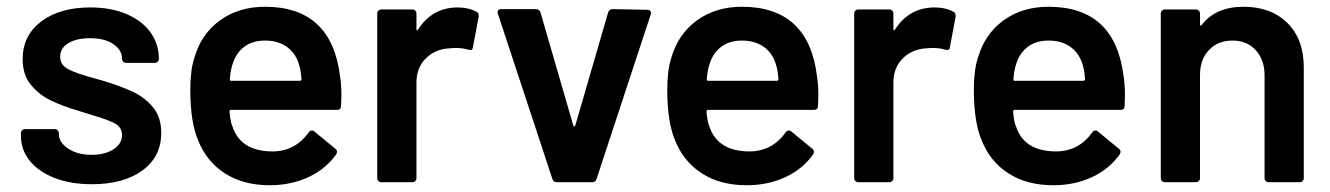

<svg xmlns="http://www.w3.org/2000/svg" viewBox="-20 -539 3936 568"><path d="M252 6Q189 6 141.5 -12.5Q94 -31 68 -63.5Q42 -96 42 -136V-145Q42 -150 45.5 -153.5Q49 -157 54 -157H142Q147 -157 150.5 -153.5Q154 -150 154 -145V-143Q154 -118 181.5 -99.5Q209 -81 251 -81Q291 -81 316 -97.5Q341 -114 341 -139Q341 -162 320.5 -173.5Q300 -185 254 -198L216 -210Q165 -225 130 -242Q95 -259 71 -288.5Q47 -318 47 -364Q47 -434 102 -475.5Q157 -517 247 -517Q308 -517 354 -497.5Q400 -478 425 -443.5Q450 -409 450 -365Q450 -360 446.5 -356.5Q443 -353 438 -353H353Q348 -353 344.5 -356.5Q341 -360 341 -365Q341 -391 315.5 -408.5Q290 -426 246 -426Q207 -426 182.5 -411.5Q158 -397 158 -371Q158 -347 181.5 -334.5Q205 -322 260 -307L282 -301Q335 -285 371 -268.5Q407 -252 432 -222.5Q457 -193 457 -146Q457 -75 401 -34.5Q345 6 252 6Z M986 -313Q990 -288 990 -257L989 -226Q989 -214 977 -214H664Q659 -214 659 -209Q662 -176 668 -164Q692 -92 785 -91Q853 -91 893 -147Q897 -153 903 -153Q907 -153 910 -150L972 -99Q977 -95 977 -90Q977 -87 975 -83Q944 -39 892.5 -15Q841 9 778 9Q700 9 645.5 -26Q591 -61 566 -124Q543 -178 543 -274Q543 -332 555 -368Q575 -438 630.5 -478.5Q686 -519 764 -519Q961 -519 986 -313ZM764 -419Q727 -419 702.5 -400.5Q678 -382 668 -349Q662 -332 660 -305Q660 -304 660 -303Q660 -300 664 -300H867Q872 -300 872 -305Q870 -330 866 -343Q857 -379 830.5 -399Q804 -419 764 -419Z M1334 -517Q1366 -517 1390 -504Q1396 -501 1396 -493Q1396 -491 1396 -489L1379 -399Q1378 -391 1372 -391Q1369 -391 1365 -392Q1350 -397 1330 -397Q1317 -397 1310 -396Q1268 -394 1240 -366.5Q1212 -339 1212 -295V-12Q1212 -7 1208.5 -3.5Q1205 0 1200 0H1108Q1103 0 1099.5 -3.5Q1096 -7 1096 -12V-499Q1096 -504 1099.5 -507.5Q1103 -511 1108 -511H1200Q1205 -511 1208.5 -507.5Q1212 -504 1212 -499V-454Q1212 -450 1213 -449.5Q1214 -449 1214 -449Q1215 -449 1217 -452Q1259 -517 1334 -517Z M1627 0Q1617 0 1614 -10L1453 -498Q1452 -500 1452 -503Q1452 -512 1463 -512H1565Q1576 -512 1579 -502L1676 -168Q1677 -165 1679 -165Q1681 -165 1682 -168L1779 -502Q1782 -512 1793 -512L1895 -510Q1901 -510 1903.5 -507Q1906 -504 1906 -501Q1906 -499 1905 -496L1745 -10Q1742 0 1732 0Z M2397 -313Q2401 -288 2401 -257L2400 -226Q2400 -214 2388 -214H2075Q2070 -214 2070 -209Q2073 -176 2079 -164Q2103 -92 2196 -91Q2264 -91 2304 -147Q2308 -153 2314 -153Q2318 -153 2321 -150L2383 -99Q2388 -95 2388 -90Q2388 -87 2386 -83Q2355 -39 2303.5 -15Q2252 9 2189 9Q2111 9 2056.5 -26Q2002 -61 1977 -124Q1954 -178 1954 -274Q1954 -332 1966 -368Q1986 -438 2041.5 -478.5Q2097 -519 2175 -519Q2372 -519 2397 -313ZM2175 -419Q2138 -419 2113.5 -400.5Q2089 -382 2079 -349Q2073 -332 2071 -305Q2071 -304 2071 -303Q2071 -300 2075 -300H2278Q2283 -300 2283 -305Q2281 -330 2277 -343Q2268 -379 2241.5 -399Q2215 -419 2175 -419Z M2745 -517Q2777 -517 2801 -504Q2807 -501 2807 -493Q2807 -491 2807 -489L2790 -399Q2789 -391 2783 -391Q2780 -391 2776 -392Q2761 -397 2741 -397Q2728 -397 2721 -396Q2679 -394 2651 -366.5Q2623 -339 2623 -295V-12Q2623 -7 2619.5 -3.5Q2616 0 2611 0H2519Q2514 0 2510.5 -3.5Q2507 -7 2507 -12V-499Q2507 -504 2510.5 -507.5Q2514 -511 2519 -511H2611Q2616 -511 2619.5 -507.5Q2623 -504 2623 -499V-454Q2623 -450 2624 -449.5Q2625 -449 2625 -449Q2626 -449 2628 -452Q2670 -517 2745 -517Z M3304 -313Q3308 -288 3308 -257L3307 -226Q3307 -214 3295 -214H2982Q2977 -214 2977 -209Q2980 -176 2986 -164Q3010 -92 3103 -91Q3171 -91 3211 -147Q3215 -153 3221 -153Q3225 -153 3228 -150L3290 -99Q3295 -95 3295 -90Q3295 -87 3293 -83Q3262 -39 3210.5 -15Q3159 9 3096 9Q3018 9 2963.5 -26Q2909 -61 2884 -124Q2861 -178 2861 -274Q2861 -332 2873 -368Q2893 -438 2948.5 -478.5Q3004 -519 3082 -519Q3279 -519 3304 -313ZM3082 -419Q3045 -419 3020.5 -400.5Q2996 -382 2986 -349Q2980 -332 2978 -305Q2978 -304 2978 -303Q2978 -300 2982 -300H3185Q3190 -300 3190 -305Q3188 -330 3184 -343Q3175 -379 3148.5 -399Q3122 -419 3082 -419Z M3659 -519Q3740 -519 3788.5 -471Q3837 -423 3837 -340V-12Q3837 -7 3833.5 -3.5Q3830 0 3825 0H3733Q3728 0 3724.5 -3.5Q3721 -7 3721 -12V-316Q3721 -362 3695 -390.5Q3669 -419 3626 -419Q3583 -419 3556.5 -391Q3530 -363 3530 -317V-12Q3530 -7 3526.5 -3.5Q3523 0 3518 0H3426Q3421 0 3417.5 -3.5Q3414 -7 3414 -12V-499Q3414 -504 3417.5 -507.5Q3421 -511 3426 -511H3518Q3523 -511 3526.5 -507.5Q3530 -504 3530 -499V-467Q3530 -464 3531.5 -463.5Q3533 -463 3533 -463Q3534 -463 3535 -465Q3576 -519 3659 -519Z"/></svg>

Font: LinhAnh SemBd
Style: Regular
Weight: 600
Monospace: yes
Designer: Jeremy Tribby
Foundry: Tribby Type
Version: Version 1.408